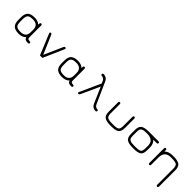

<svg xmlns="http://www.w3.org/2000/svg" viewBox="331 -2099 3777 3777"><g transform="rotate(45 2219.5 -211.0)"><path d="M530.3 0H523.4Q483.4 0 461.9 -13.7Q440.4 -27.3 431.6 -58.6Q377.9 0 276.4 0Q175.8 0 128.4 -43Q81.1 -85.9 81.1 -191.4V-258.8Q81.1 -364.3 128.4 -407.2Q175.8 -450.2 276.4 -450.2Q370.1 -450.2 424.8 -398.4V-422.9Q424.8 -457 451.2 -457Q476.6 -457 476.6 -423.8V-107.4Q476.6 -76.2 487.8 -63.5Q499 -50.8 530.3 -50.8Q564.5 -50.8 564.5 -24.4Q564.5 0 530.3 0ZM276.4 -399.4Q193.4 -399.4 162.6 -370.6Q131.8 -341.8 131.8 -258.8V-191.4Q131.8 -108.4 162.6 -79.6Q193.4 -50.8 276.4 -50.8Q424.8 -50.8 424.8 -191.4V-258.8Q424.8 -399.4 276.4 -399.4Z M913.1 -49.8 1086.9 -441.4Q1095.7 -461.9 1114.3 -461.9Q1137.7 -461.9 1137.7 -442.4Q1137.7 -434.6 1133.8 -425.8L944.3 4.9H876L698.2 -425.8Q694.3 -434.6 694.3 -441.4Q694.3 -461.9 717.8 -461.9Q735.4 -461.9 745.1 -440.4Z M1735.4 0H1728.5Q1688.5 0 1667 -13.7Q1645.5 -27.3 1636.7 -58.6Q1583 0 1481.4 0Q1380.9 0 1333.5 -43Q1286.1 -85.9 1286.1 -191.4V-258.8Q1286.1 -364.3 1333.5 -407.2Q1380.9 -450.2 1481.4 -450.2Q1575.2 -450.2 1629.9 -398.4V-422.9Q1629.9 -457 1656.2 -457Q1681.6 -457 1681.6 -423.8V-107.4Q1681.6 -76.2 1692.9 -63.5Q1704.1 -50.8 1735.4 -50.8Q1769.5 -50.8 1769.5 -24.4Q1769.5 0 1735.4 0ZM1481.4 -399.4Q1398.4 -399.4 1367.7 -370.6Q1336.9 -341.8 1336.9 -258.8V-191.4Q1336.9 -108.4 1367.7 -79.6Q1398.4 -50.8 1481.4 -50.8Q1629.9 -50.8 1629.9 -191.4V-258.8Q1629.9 -399.4 1481.4 -399.4Z M2301.8 -70.3 2154.3 -408.2 1974.6 -13.7Q1965.8 6.8 1947.3 6.8Q1938.5 6.8 1931.2 0.5Q1923.8 -5.9 1923.8 -15.6Q1923.8 -19.5 1926.8 -27.3L2125 -462.9L2104.5 -512.7Q2092.8 -539.1 2071.3 -554.7Q2049.8 -570.3 2028.3 -570.3Q1995.1 -570.3 1995.1 -594.7Q1995.1 -622.1 2028.3 -622.1Q2065.4 -622.1 2097.2 -601.6Q2128.9 -581.1 2143.6 -545.9L2341.8 -102.5Q2352.5 -77.1 2373 -61.5Q2393.6 -45.9 2415 -45.9Q2448.2 -45.9 2448.2 -21.5Q2448.2 5.9 2415 5.9Q2378.9 5.9 2347.7 -14.6Q2316.4 -35.2 2301.8 -70.3Z M2859.4 0H2832Q2719.7 0 2667 -34.7Q2614.3 -69.3 2614.3 -171.9V-423.8Q2614.3 -457 2638.7 -457Q2665 -457 2665 -423.8V-172.9Q2665 -93.8 2700.2 -72.3Q2735.4 -50.8 2832 -50.8H2859.4Q2954.1 -50.8 2985.4 -72.3Q3016.6 -93.8 3016.6 -172.9V-423.8Q3016.6 -457 3042 -457Q3067.4 -457 3067.4 -423.8V-171.9Q3067.4 -68.4 3019 -34.2Q2970.7 0 2859.4 0Z M3712.9 -450.2Q3747.1 -450.2 3747.1 -424.8Q3747.1 -399.4 3712.9 -399.4H3625Q3686.5 -343.8 3686.5 -246.1V-171.9Q3686.5 -68.4 3637.7 -34.2Q3588.9 0 3479.5 0H3451.2Q3338.9 0 3286.1 -34.7Q3233.4 -69.3 3233.4 -171.9V-278.3Q3233.4 -380.9 3286.1 -415.5Q3338.9 -450.2 3451.2 -450.2ZM3451.2 -399.4Q3401.4 -399.4 3374.5 -396Q3347.7 -392.6 3324.2 -380.4Q3300.8 -368.2 3292.5 -343.8Q3284.2 -319.3 3284.2 -277.3V-172.9Q3284.2 -130.9 3292.5 -106.4Q3300.8 -82 3324.2 -69.8Q3347.7 -57.6 3374.5 -54.2Q3401.4 -50.8 3451.2 -50.8H3479.5Q3572.3 -50.8 3604 -71.8Q3635.7 -92.8 3635.7 -172.9V-246.1Q3635.7 -320.3 3589.8 -359.9Q3543.9 -399.4 3458 -399.4Z M4111.3 -399.4Q4028.3 -399.4 3986.3 -355Q3944.3 -310.5 3944.3 -225.6V-26.4Q3944.3 6.8 3918.9 6.8Q3893.6 6.8 3893.6 -26.4V-422.9Q3893.6 -457 3917 -457Q3944.3 -457 3944.3 -421.9V-388.7Q4002 -450.2 4111.3 -450.2H4139.6Q4252 -450.2 4304.2 -415.5Q4356.4 -380.9 4356.4 -277.3V166Q4356.4 200.2 4332 200.2Q4305.7 200.2 4305.7 166V-276.4Q4305.7 -355.5 4270.5 -377.4Q4235.4 -399.4 4139.6 -399.4Z"/></g></svg>

Font: Jura
Style: Book
Weight: 400
Version: Version 2.3